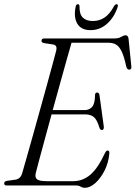

<svg xmlns="http://www.w3.org/2000/svg" viewBox="-21 -883 645 914"><path d="M342 0H10.5Q-1.5 0 -1 -10.5Q-1 -19.5 11.5 -22L54 -28Q76 -32 84 -56.5Q91.5 -82 104.5 -128Q117.5 -174 133.8 -231.8Q150 -289.5 167 -351Q184 -412.5 200 -470Q216 -527.5 228.2 -573Q240.5 -618.5 247 -643.5Q252 -667 233.5 -671L187.5 -678Q176.5 -681 176.5 -688.5Q176.5 -700 190.5 -700H523.5Q543.5 -700 555.8 -707.5Q568 -715 577 -715Q589 -715 591 -698L604 -569Q606.5 -552 595 -551.5Q584 -550.5 580 -566.5Q570 -613 558.5 -637.2Q547 -661.5 532 -670.5Q517 -679.5 496 -679.5H319.5Q311 -650.5 296.8 -599.8Q282.5 -549 265.2 -486.5Q248 -424 230 -359H382Q404 -359 417.5 -374Q431 -389 431.5 -432Q432.5 -442.5 441 -442.5Q450.5 -442.5 452.5 -430.5L473 -281.5Q475 -265 464.5 -264Q456 -263.5 452 -276Q441 -313 425.8 -325.8Q410.5 -338.5 383.5 -338.5H224.5Q208 -278 192.8 -222Q177.5 -166 166 -123.2Q154.5 -80.5 149 -58.5Q144.5 -39 155 -29.8Q165.5 -20.5 202.5 -20.5H327Q372.5 -20.5 408.5 -50.8Q444.5 -81 479 -155Q484.5 -166.5 491.5 -166.5Q500.5 -166.5 499.5 -152Q495.5 -108 476.8 -71Q458 -34 432.8 -11.5Q407.5 11 383 11Q371.5 11 362.8 5.5Q354 0 342 0ZM421 -783Q452 -783 476.8 -799.5Q501.5 -816 522 -854Q528 -863 534 -863Q543 -863 539 -849.5Q522.5 -800 488.5 -769.8Q454.5 -739.5 410 -739.5Q365.5 -739.5 347.2 -770Q329 -800.5 339 -850.5Q341 -863 350 -863Q356.5 -863 357.5 -854Q356.5 -816 373 -799.5Q389.5 -783 421 -783Z"/></svg>

Font: Fraunces 144pt Soft Light
Style: Italic
Weight: 300
Italic angle: -16°
Version: Version 1.000;[b76b70a41]